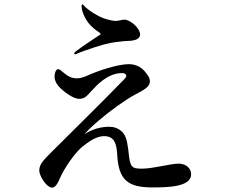

<svg xmlns="http://www.w3.org/2000/svg" viewBox="-20 -835 1040 880"><path d="M324 -586C326 -586 329 -587 333 -589C345 -595 388 -610 413 -618C473 -638 505 -642 528 -644C554 -648 574 -647 587 -649C606 -652 622 -660 622 -677C622 -706 577 -745 550 -745C540 -745 522 -739 511 -739C499 -739 476 -744 456 -751C425 -762 390 -786 374 -800C366 -808 360 -815 357 -815C355 -815 354 -813 354 -807C354 -796 358 -767 385 -730C400 -711 419 -697 431 -689C437 -685 441 -682 441 -679C441 -677 438 -675 431 -671C410 -657 355 -621 328 -600C322 -595 320 -592 320 -590C320 -587 322 -586 324 -586ZM798 -85C762 -85 681 -62 632 -62C581 -62 576 -67 568 -149C562 -191 557 -218 534 -236C519 -248 502 -254 481 -254C439 -254 402 -242 367 -220C375 -229 384 -238 393 -247C440 -292 504 -342 566 -382C617 -415 667 -428 667 -462C667 -472 663 -484 654 -494C633 -527 602 -541 571 -541C520 -541 429 -511 377 -487C362 -481 349 -476 331 -476C309 -476 289 -486 269 -504C261 -510 254 -518 247 -518C235 -518 230 -498 230 -484C230 -468 238 -448 259 -429C287 -403 321 -382 343 -382C369 -382 380 -397 399 -418C424 -445 474 -500 539 -500C555 -500 559 -492 559 -488C559 -479 543 -465 528 -450C462 -381 301 -223 219 -141C190 -111 160 -86 160 -55C160 -25 196 25 218 25C233 25 244 8 256 -21C270 -54 323 -140 366 -169C401 -197 431 -211 457 -211C504 -211 514 -177 517 -129C523 -9 566 24 679 24C749 24 856 22 856 -36C856 -62 835 -85 798 -85Z"/></svg>

Font: Shippori Mincho OTF SemiBold
Style: Regular
Weight: 600
Designer: FONTDASU
Foundry: FONTDASU / Google Inc. / but / Adobe
Version: Version 3.300;hotconv 1.0.109;makeotfexe 2.5.65596